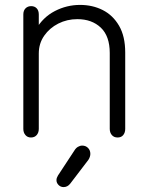

<svg xmlns="http://www.w3.org/2000/svg" viewBox="-20 -550 598 782"><path d="M106 10Q92 10 83.5 0Q75 -10 75 -25V-491Q75 -507 84 -516Q93 -525 107 -525Q121 -525 129.5 -516Q138 -507 138 -491V-413L126 -430Q155 -480 203.5 -505Q252 -530 306 -530Q357 -530 398.5 -509Q440 -488 465 -445Q490 -402 490 -336V-25Q490 -10 482 0Q474 10 459 10Q444 10 435.5 0Q427 -10 427 -25V-334Q427 -403 390.5 -437.5Q354 -472 295 -472Q253 -472 217.5 -454Q182 -436 160 -404.5Q138 -373 138 -332V-25Q138 -10 129.5 0Q121 10 106 10ZM239 212Q227 212 218.5 203.5Q210 195 210 184Q210 179 211.5 174.5Q213 170 216 165L283 63Q289 53 297.5 48Q306 43 315 43Q329 43 338.5 52.5Q348 62 348 77Q348 82 346 88.5Q344 95 340 101L266 198Q255 212 239 212Z"/></svg>

Font: National Park Light
Style: Regular
Weight: 300
Designer: Andrea Herstowski, Ben Hoepner
Version: Version 1.009